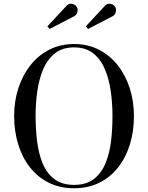

<svg xmlns="http://www.w3.org/2000/svg" viewBox="-20 -995 790 1025"><path d="M375.5 10Q299.5 10 240 -19.8Q180.5 -49.5 139.2 -102.5Q98 -155.5 76.8 -225.2Q55.5 -295 55.5 -375Q55.5 -455 78.2 -524.8Q101 -594.5 143 -647.5Q185 -700.5 244 -730.2Q303 -760 375.5 -760Q448 -760 506.8 -730.2Q565.5 -700.5 607.8 -647.5Q650 -594.5 672.5 -524.8Q695 -455 695 -375Q695 -295 673.8 -225.2Q652.5 -155.5 611.5 -102.5Q570.5 -49.5 511 -19.8Q451.5 10 375.5 10ZM375.5 -8Q441 -8 481.2 -39.2Q521.5 -70.5 543.2 -123.2Q565 -176 572.8 -241.5Q580.5 -307 580.5 -375Q580.5 -443 571.2 -508.5Q562 -574 539.5 -626.8Q517 -679.5 477 -710.8Q437 -742 375.5 -742Q314 -742 274 -710.8Q234 -679.5 211.2 -626.8Q188.5 -574 179.2 -508.5Q170 -443 170 -375Q170 -307 178 -241.5Q186 -176 207.5 -123.2Q229 -70.5 269.8 -39.2Q310.5 -8 375.5 -8ZM245 -840.5 233 -854 334 -963Q344 -974 355 -975Q366 -976 375.8 -971Q385.5 -966 390 -957.5Q395 -949.5 394.5 -939.5Q394 -929.5 389.5 -921.2Q385 -913 376.5 -908.5ZM450 -840.5 438 -854 539 -963Q549 -974 560 -975Q571 -976 580.8 -971Q590.5 -966 595 -957.5Q600 -949.5 599.5 -939.5Q599 -929.5 594.5 -921.2Q590 -913 581.5 -908.5Z"/></svg>

Font: Bodoni Moda SC
Style: Regular
Weight: 400
Designer: Owen Earl
Foundry: indestructible type
Version: Version 2.005